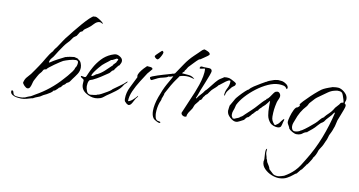

<svg xmlns="http://www.w3.org/2000/svg" viewBox="-122 -579 1859 995"><g transform="rotate(10 807.0 -81.5)"><path d="M1 74Q-7 74 -20.5 72Q-34 70 -44.5 63.5Q-55 57 -55 46Q-55 40 -51 40Q-45 40 -43.5 47Q-42 54 -40 58Q-35 65 -26 66.5Q-17 68 -10 68Q-5 68 0.5 68Q6 68 11 67Q14 65 20 65Q25 63 31 60Q37 57 41 56Q49 54 56 49.5Q63 45 70 41Q108 20 141.5 -7Q175 -34 203 -66Q209 -72 220 -85Q231 -98 240.5 -111Q250 -124 250 -131Q255 -136 257.5 -144.5Q260 -153 260 -160Q260 -172 247 -172Q233 -172 214 -166.5Q195 -161 183 -156Q179 -154 166.5 -146Q154 -138 140 -128Q126 -118 115.5 -109.5Q105 -101 105 -98Q103 -97 100 -97Q97 -97 95 -96Q91 -95 87.5 -88Q84 -81 81 -78Q71 -68 64.5 -55Q58 -42 51 -30Q48 -24 45.5 -13Q43 -2 38.5 7Q34 16 25 16Q18 16 8 6Q-2 -4 -2 -11Q-2 -12 -1 -14Q0 -16 0 -17Q4 -31 13.5 -41Q23 -51 31 -61Q39 -73 48 -85Q57 -97 65 -110Q78 -129 92.5 -154.5Q107 -180 122 -196L123 -197Q124 -202 130.5 -210.5Q137 -219 141 -224Q152 -240 162.5 -256.5Q173 -273 186 -288Q192 -296 208 -316Q224 -336 242.5 -357.5Q261 -379 277.5 -395Q294 -411 301 -411V-410L308 -411Q313 -411 323.5 -405Q334 -399 343 -392Q352 -385 352 -381L348 -382Q341 -387 335 -387Q320 -387 306 -371.5Q292 -356 280 -348Q275 -344 270 -341Q265 -338 260 -333Q259 -331 258 -329.5Q257 -328 256 -326Q255 -324 250.5 -322.5Q246 -321 244 -319Q243 -319 237 -308.5Q231 -298 229 -296Q226 -294 219.5 -289.5Q213 -285 211 -281Q200 -263 185 -249Q180 -244 170 -230Q160 -216 150.5 -201.5Q141 -187 137 -180Q130 -168 122 -159.5Q114 -151 111 -137L114 -135Q133 -148 152 -158Q171 -168 191 -178Q195 -178 198 -179.5Q201 -181 205 -181Q209 -183 220.5 -184Q232 -185 236 -186Q239 -185 249 -183Q259 -181 259 -177Q269 -173 274 -161Q279 -149 279 -138Q279 -119 268.5 -103Q258 -87 247 -73Q243 -68 240 -63Q237 -58 232 -53Q230 -51 225 -49Q220 -47 219 -45Q212 -36 211 -36.5Q210 -37 204 -32Q197 -25 197 -23Q197 -21 185 -15Q183 -11 177 -6Q171 -1 168 2L159 5Q158 10 148.5 16.5Q139 23 128.5 28.5Q118 34 113 36Q107 39 102 43Q97 47 90 49Q86 50 75 55Q64 60 62 62H60Q59 62 58 62.5Q57 63 55 63Q42 67 29 70.5Q16 74 1 74Z M379 5Q354 5 329 -11Q304 -27 304 -55Q304 -60 304.5 -65Q305 -70 305 -74Q305 -80 296 -84.5Q287 -89 287 -95Q288 -96 290 -96Q294 -96 298 -94.5Q302 -93 306 -93Q309 -93 313 -95Q315 -97 321.5 -113Q328 -129 341 -152Q354 -175 374 -196.5Q394 -218 422 -230Q428 -232 434.5 -234.5Q441 -237 447 -237Q458 -237 470.5 -228.5Q483 -220 483 -208Q483 -201 480 -195.5Q477 -190 474 -184L469 -181Q466 -176 458.5 -167.5Q451 -159 451 -155Q451 -155 450.5 -155Q450 -155 450 -154L446 -153Q440 -149 436 -143Q432 -137 427 -134Q408 -121 389.5 -109Q371 -97 350 -87Q346 -85 341 -84Q336 -83 333 -79Q329 -73 327.5 -65Q326 -57 326 -49Q326 -37 332 -22.5Q338 -8 353 -8Q355 -8 356.5 -8.5Q358 -9 359 -9Q365 -9 370.5 -10Q376 -11 382 -12L388 -15H389Q394 -15 408.5 -22.5Q423 -30 437 -38.5Q451 -47 454 -50Q456 -51 457.5 -53Q459 -55 460 -56Q477 -69 495 -81Q513 -93 529 -109V-108H531Q530 -103 523.5 -98Q517 -93 514 -88Q503 -68 479 -50Q455 -32 435 -19Q428 -14 421.5 -8.5Q415 -3 407 0Q392 5 379 5ZM340 -105Q348 -105 355.5 -111.5Q363 -118 367 -119L368 -118V-119Q387 -128 404.5 -144Q422 -160 437 -175H439Q439 -181 448 -188.5Q457 -196 457 -201Q459 -203 461 -207.5Q463 -212 463 -214Q460 -216 454 -216Q449 -214 441 -209Q433 -204 427 -204Q427 -203 417.5 -196Q408 -189 398 -181Q388 -173 385 -170Q380 -165 369 -152Q358 -139 349 -126Q340 -113 340 -106Z M662 -249Q658 -249 652 -254Q646 -259 646 -263Q646 -265 653 -272.5Q660 -280 668.5 -287.5Q677 -295 679 -297Q687 -295 687 -288Q687 -284 682.5 -274.5Q678 -265 672.5 -257Q667 -249 662 -249ZM556 10Q553 10 550.5 8Q548 6 545 5Q538 -1 535 -5Q532 -9 532 -19Q532 -51 547 -80.5Q562 -110 575 -137Q577 -139 576 -141.5Q575 -144 575 -146Q575 -155 582.5 -166.5Q590 -178 600 -189Q610 -200 616 -205Q622 -205 634 -203.5Q646 -202 646 -194Q646 -193 636 -182Q626 -171 624 -168Q611 -148 593.5 -120.5Q576 -93 563 -64Q550 -35 550 -9Q562 -11 575.5 -23.5Q589 -36 596 -45H597V-44Q597 -40 593 -36Q589 -32 587 -29Q583 -22 574.5 -6Q566 10 556 10Z M729 74Q724 74 713 68Q702 62 698 58Q691 50 688.5 39Q686 28 686 18Q686 -15 701 -57Q716 -99 732 -128Q734 -132 740.5 -143Q747 -154 753 -165Q759 -176 759 -177L741 -171L735 -172V-171Q725 -164 709 -161Q693 -158 682 -153L652 -138H650Q646 -138 643.5 -142.5Q641 -147 641 -150Q641 -153 652 -157.5Q663 -162 678.5 -167Q694 -172 707.5 -176Q721 -180 725 -181Q738 -184 749 -188H750V-189Q757 -189 765 -193Q784 -221 802.5 -248.5Q821 -276 845 -299L867 -320Q875 -327 879 -332Q883 -337 893 -342Q900 -341 912.5 -335Q925 -329 925 -321Q925 -318 915.5 -311Q906 -304 896 -297.5Q886 -291 882 -288L875 -286Q863 -276 853 -265Q843 -254 832 -243Q826 -238 822 -230Q818 -222 812 -216V-212Q810 -211 805.5 -206.5Q801 -202 801 -200Q818 -199 837 -197Q856 -195 869 -181Q869 -181 869 -181Q858 -184 848.5 -186.5Q839 -189 828 -189Q808 -189 791 -183Q791 -183 785 -174Q779 -165 772.5 -156.5Q766 -148 766 -147Q763 -143 754 -127.5Q745 -112 737.5 -97.5Q730 -83 729 -82Q729 -77 726 -69Q723 -61 721 -56L720 -55V-54Q720 -48 717 -41Q714 -34 712 -29Q703 -2 703 27Q703 35 705.5 47Q708 59 717 64Q719 65 726.5 66Q734 67 734 70Q734 74 729 74ZM870 -181Q869 -181 869 -181Q869 -181 870 -181Z M854 19Q848 19 842 15.5Q836 12 834 5Q834 4 834.5 0.5Q835 -3 836 -3L884 -116Q891 -133 899 -156.5Q907 -180 911.5 -203.5Q916 -227 914 -244Q908 -244 901 -242Q894 -240 888 -240Q886 -240 886 -243Q886 -246 888.5 -249.5Q891 -253 898 -252Q900 -251 907 -251Q919 -251 934 -250.5Q949 -250 950 -237Q950 -232 943.5 -214Q937 -196 927.5 -173Q918 -150 910 -129.5Q902 -109 899 -99Q894 -89 894 -85H897Q905 -98 915.5 -108.5Q926 -119 934 -132Q940 -136 952 -151.5Q964 -167 977.5 -183.5Q991 -200 1003 -207Q1005 -208 1012 -212.5Q1019 -217 1020 -218Q1023 -218 1026.5 -218.5Q1030 -219 1033 -219Q1036 -219 1038.5 -218.5Q1041 -218 1044 -218Q1047 -218 1057 -213.5Q1067 -209 1076 -203.5Q1085 -198 1085 -195Q1085 -186 1078 -181.5Q1071 -177 1066 -172Q1059 -163 1050.5 -152.5Q1042 -142 1040 -130L1039 -125L1038 -124Q1038 -124 1037.5 -125Q1037 -126 1036 -126L1035 -125Q1035 -145 1045 -163.5Q1055 -182 1055 -201Q1055 -206 1051 -206Q1044 -206 1032 -197.5Q1020 -189 1010 -180.5Q1000 -172 998 -172Q996 -168 986.5 -159Q977 -150 973 -147Q966 -141 960.5 -133Q955 -125 949 -117Q948 -116 945 -114Q942 -112 940 -110Q936 -103 930 -97Q928 -93 926.5 -89Q925 -85 921 -81L916 -80Q912 -72 906 -65.5Q900 -59 895 -52Q891 -45 888.5 -37Q886 -29 881 -23Q875 -15 868.5 -4.5Q862 6 862 17H861Q857 19 854 19Z M1118 -1Q1104 -1 1087 -16.5Q1070 -32 1070 -47H1069Q1070 -51 1071 -66Q1072 -81 1076 -82V-84Q1077 -85 1081 -92Q1085 -99 1089.5 -107Q1094 -115 1095 -117Q1098 -122 1111 -136.5Q1124 -151 1138 -164Q1152 -177 1156 -177Q1162 -186 1178.5 -197Q1195 -208 1212.5 -218Q1230 -228 1237 -232V-233L1238 -232H1239Q1243 -236 1254.5 -240.5Q1266 -245 1270 -246Q1277 -249 1284 -250Q1291 -251 1298 -252Q1303 -251 1308.5 -251Q1314 -251 1319 -250Q1329 -248 1341 -239.5Q1353 -231 1353 -219Q1352 -218 1351 -216Q1350 -214 1351 -213L1347 -215Q1341 -226 1329 -228.5Q1317 -231 1306 -231Q1279 -231 1249 -217.5Q1219 -204 1190 -182Q1161 -160 1138.5 -135Q1116 -110 1105 -87L1102 -75Q1100 -65 1096 -56Q1092 -47 1092 -36Q1092 -28 1094 -24.5Q1096 -21 1101 -14L1103 -15V-14L1105 -16L1109 -15Q1116 -19 1124 -21.5Q1132 -24 1137 -29L1139 -31Q1145 -33 1150 -38Q1155 -43 1159 -47Q1174 -61 1189 -75Q1204 -89 1217 -104Q1224 -112 1235 -124Q1246 -136 1254 -141L1255 -145Q1263 -148 1270.5 -159Q1278 -170 1285.5 -180.5Q1293 -191 1300 -191L1304 -192Q1312 -192 1317 -185.5Q1322 -179 1322 -172Q1322 -164 1317 -154Q1312 -144 1310 -136Q1305 -115 1303 -98.5Q1301 -82 1301 -61Q1301 -48 1305.5 -39Q1310 -30 1319 -20H1324Q1338 -28 1344 -37Q1350 -46 1359 -56Q1360 -56 1361 -57Q1362 -58 1362 -58Q1364 -58 1364 -56Q1364 -52 1362.5 -48.5Q1361 -45 1360 -40Q1358 -29 1354.5 -19.5Q1351 -10 1335 -10Q1326 -10 1315 -14Q1304 -18 1297 -25Q1282 -42 1278.5 -62.5Q1275 -83 1275 -105V-137H1273Q1269 -131 1264 -125Q1259 -119 1254 -113Q1250 -109 1244.5 -104.5Q1239 -100 1235 -94Q1233 -94 1227.5 -87.5Q1222 -81 1222 -78Q1215 -77 1206.5 -66Q1198 -55 1195 -55Q1194 -52 1188 -45.5Q1182 -39 1179 -36Q1172 -35 1167.5 -29Q1163 -23 1159 -18Q1150 -14 1139 -7.5Q1128 -1 1118 -1Z M1389 248Q1370 248 1348.5 239Q1327 230 1311.5 214Q1296 198 1296 177V176Q1297 174 1297.5 169.5Q1298 165 1298 164Q1298 156 1297 147.5Q1296 139 1296 131Q1296 126 1296.5 120Q1297 114 1300 110L1303 109Q1303 113 1302.5 117.5Q1302 122 1302 127Q1302 135 1305 143Q1308 151 1309 160Q1312 164 1313 168Q1314 172 1315 176Q1320 185 1325.5 193Q1331 201 1333 211Q1347 224 1355 231.5Q1363 239 1383 239Q1387 239 1400 235.5Q1413 232 1414 231Q1443 215 1465 193Q1479 179 1490 162Q1501 145 1511 128Q1549 67 1575 0Q1601 -67 1617 -136H1613Q1603 -120 1590 -107.5Q1577 -95 1567 -79H1564L1563 -76Q1553 -72 1540 -56.5Q1527 -41 1517 -33L1495 -15Q1493 -15 1493 -12Q1480 -10 1469.5 -1Q1459 8 1439 8Q1430 8 1416.5 0.5Q1403 -7 1398 -14Q1397 -17 1396 -20Q1395 -23 1393 -26Q1390 -31 1387 -36.5Q1384 -42 1384 -48Q1384 -56 1389.5 -76Q1395 -96 1403.5 -113Q1412 -130 1421 -130Q1423 -132 1427 -135Q1431 -138 1431 -142Q1431 -143 1430.5 -143.5Q1430 -144 1430 -145H1428Q1430 -151 1444 -166Q1458 -181 1476.5 -198.5Q1495 -216 1512 -230Q1529 -244 1536 -247Q1548 -253 1560.5 -257.5Q1573 -262 1585 -266V-265Q1593 -267 1598 -267Q1604 -267 1610 -267Q1616 -267 1621 -265Q1636 -260 1649.5 -246.5Q1663 -233 1663 -216Q1663 -210 1660.5 -204.5Q1658 -199 1658 -192Q1665 -189 1665 -180Q1665 -175 1659 -158.5Q1653 -142 1646 -124.5Q1639 -107 1636 -99Q1633 -89 1631 -77.5Q1629 -66 1624 -55Q1621 -45 1616.5 -35.5Q1612 -26 1607 -16Q1605 -10 1603.5 -4Q1602 2 1600 7Q1597 14 1593.5 21Q1590 28 1587 36Q1584 43 1576 55Q1568 67 1566 72Q1559 98 1544 115H1545Q1545 117 1540 125Q1535 133 1529.5 141.5Q1524 150 1522 152Q1518 152 1518 156Q1517 158 1510 167Q1503 176 1502 178Q1501 181 1498 183Q1495 185 1493 187Q1489 191 1485 197Q1481 203 1476 208Q1471 209 1459.5 219Q1448 229 1430.5 238.5Q1413 248 1389 248ZM1429 -5Q1435 -5 1444 -7.5Q1453 -10 1457 -14Q1458 -14 1459 -15.5Q1460 -17 1461 -16H1462Q1479 -27 1494.5 -39.5Q1510 -52 1526 -66Q1535 -74 1544.5 -86Q1554 -98 1564 -103L1566 -104V-106Q1575 -117 1586 -127Q1597 -137 1605 -149Q1607 -152 1609 -155.5Q1611 -159 1613 -162L1631 -182L1637 -191Q1643 -195 1649 -195Q1650 -196 1651 -196Q1651 -201 1647.5 -212.5Q1644 -224 1640 -234.5Q1636 -245 1631 -247Q1627 -250 1620 -250.5Q1613 -251 1608 -251L1594 -248Q1577 -244 1561.5 -233Q1546 -222 1532 -212L1511 -197Q1502 -190 1495 -181.5Q1488 -173 1480 -165Q1476 -161 1473.5 -155Q1471 -149 1467 -144Q1450 -126 1438.5 -106Q1427 -86 1419 -62Q1416 -55 1413 -46.5Q1410 -38 1410 -29Q1410 -19 1414.5 -12Q1419 -5 1429 -5Z"/></g></svg>

Font: Qwitcher Grypen
Style: Regular
Weight: 400
Designer: Robert E. Leuschke
Foundry: Robert E. Leuschke
Version: Version 1.100; ttfautohint (v1.8.3)